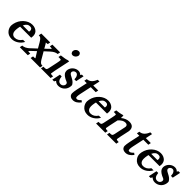

<svg xmlns="http://www.w3.org/2000/svg" viewBox="295 -1917 3189 3189"><g transform="rotate(45 1890.0 -322.0)"><path d="M184 -245 178 -220Q170 -179 170 -149Q170 -103 188 -80Q209 -51 250 -51Q323 -51 373 -125H423Q392 -68 339 -34Q286 0 227 0Q142 0 97 -60Q65 -103 65 -154Q65 -174 70 -195Q90 -289 157 -350Q190 -380 228 -396.5Q266 -413 307 -413Q343 -413 371 -401.5Q399 -390 419 -370Q448 -337 448 -286Q448 -267 444 -245ZM347 -291 348 -295Q351 -307 351 -317Q351 -335 339 -350.5Q327 -366 296 -366Q235 -366 201 -291Z M823 -105 822 -106Q833 -90 841.5 -79Q850 -68 859 -61Q868 -54 879 -51Q890 -48 907 -48L897 0H675L685 -48Q732 -48 734 -53Q734 -54 733.5 -56Q733 -58 730 -62L670 -157L597 -88Q568 -61 568 -58Q568 -58 568 -57Q568 -48 619 -48L609 0H421L431 -48Q492 -48 559 -112H558L650 -198L592 -298V-297Q580 -317 570 -330Q560 -343 550.5 -350.5Q541 -358 530 -361Q519 -364 504 -364L514 -413H723L713 -365Q674 -363 674 -361Q674 -356 675 -355L683 -346L727 -270Q747 -290 769.5 -311Q792 -332 810 -350Q814 -354 814 -354Q814 -354 814 -355Q814 -363 764 -364L774 -413H956L946 -365Q920 -364 891.5 -350Q863 -336 834 -310L749 -232Z M1090 -586Q1095 -612 1115.5 -629.5Q1136 -647 1164 -647Q1187 -647 1199.5 -631.5Q1212 -616 1212 -599Q1212 -593 1211 -586Q1208 -574 1200.5 -562.5Q1193 -551 1183 -542.5Q1173 -534 1161 -529Q1149 -524 1138 -524Q1113 -524 1101 -540Q1089 -556 1089 -573Q1089 -579 1090 -586ZM1110 -140Q1097 -75 1097 -62Q1097 -60 1097 -59Q1101 -49 1130 -49H1155L1145 0H918L928 -49H957Q983 -49 992 -57Q1001 -65 1007 -92L1041 -251Q1052 -304 1052 -323Q1052 -328 1051 -331Q1048 -339 1016 -339H990L1000 -386Q1044 -392 1078 -397Q1112 -402 1140 -413H1168Z M1215 -149H1256Q1265 -44 1335 -44Q1358 -44 1376 -58.5Q1394 -73 1399 -95Q1400 -102 1400 -108Q1400 -123 1392 -132Q1387 -140 1366 -148H1367Q1356 -153 1347 -156.5Q1338 -160 1331 -164Q1264 -200 1250 -242Q1245 -258 1245 -274Q1245 -286 1248 -298Q1253 -322 1266 -343Q1279 -364 1298 -379.5Q1317 -395 1340 -404Q1363 -413 1388 -413Q1430 -413 1457 -383Q1461 -388 1464.5 -393.5Q1468 -399 1473 -407H1512L1482 -264H1440Q1440 -309 1422.5 -337Q1405 -365 1377 -365Q1357 -365 1341 -352.5Q1325 -340 1321 -323Q1320 -318 1320 -313Q1320 -299 1331.5 -286Q1343 -273 1385 -253Q1450 -221 1471 -184L1470 -186Q1479 -175 1480 -165Q1481 -155 1481 -151Q1481 -138 1477 -120Q1471 -93 1457.5 -70.5Q1444 -48 1423.5 -31.5Q1403 -15 1378 -6Q1353 3 1325 3Q1277 3 1243 -31Q1239 -26 1234 -17.5Q1229 -9 1225 -1H1184Z M1724 -364 1680 -159Q1672 -119 1672 -96Q1672 -87 1675 -73.5Q1678 -60 1703 -60Q1727 -60 1769 -104L1798 -81Q1739 0 1664 0Q1595 0 1578 -54Q1576 -62 1576 -75Q1576 -107 1589 -173L1630 -364H1573L1583 -412Q1674 -416 1719 -533H1760L1734 -413H1851L1841 -364Z M1965 -245 1959 -220Q1951 -179 1951 -149Q1951 -103 1969 -80Q1990 -51 2031 -51Q2104 -51 2154 -125H2204Q2173 -68 2120 -34Q2067 0 2008 0Q1923 0 1878 -60Q1846 -103 1846 -154Q1846 -174 1851 -195Q1871 -289 1938 -350Q1971 -380 2009 -396.5Q2047 -413 2088 -413Q2124 -413 2152 -401.5Q2180 -390 2200 -370Q2229 -337 2229 -286Q2229 -267 2225 -245ZM2128 -291 2129 -295Q2132 -307 2132 -317Q2132 -335 2120 -350.5Q2108 -366 2077 -366Q2016 -366 1982 -291Z M2443 -413 2440 -390 2441 -393Q2441 -385 2441 -376Q2441 -367 2440 -356Q2510 -413 2583 -413Q2676 -413 2688 -339V-340Q2690 -327 2690 -315Q2690 -304 2688 -293L2655 -140Q2642 -77 2642 -62Q2642 -61 2642 -60Q2649 -48 2678 -48H2697L2687 0H2470L2480 -48H2503Q2528 -48 2538 -56.5Q2548 -65 2554 -93L2596 -291Q2599 -303 2599 -312Q2599 -356 2546 -356Q2489 -356 2429 -288L2397 -140Q2383 -73 2383 -62Q2383 -62 2383 -61Q2387 -56 2396 -52Q2405 -48 2419 -48H2439L2429 0H2213L2223 -48H2244Q2269 -48 2278.5 -56.5Q2288 -65 2294 -93L2328 -251Q2336 -289 2338.5 -306Q2341 -323 2341 -330Q2341 -335 2340 -337Q2338 -343 2306 -343H2285L2296 -391Q2331 -395 2358 -399Q2385 -403 2403 -408H2402L2414 -413Z M2959 -364 2915 -159Q2907 -119 2907 -96Q2907 -87 2910 -73.5Q2913 -60 2938 -60Q2962 -60 3004 -104L3033 -81Q2974 0 2899 0Q2830 0 2813 -54Q2811 -62 2811 -75Q2811 -107 2824 -173L2865 -364H2808L2818 -412Q2909 -416 2954 -533H2995L2969 -413H3086L3076 -364Z M3200 -245 3194 -220Q3186 -179 3186 -149Q3186 -103 3204 -80Q3225 -51 3266 -51Q3339 -51 3389 -125H3439Q3408 -68 3355 -34Q3302 0 3243 0Q3158 0 3113 -60Q3081 -103 3081 -154Q3081 -174 3086 -195Q3106 -289 3173 -350Q3206 -380 3244 -396.5Q3282 -413 3323 -413Q3359 -413 3387 -401.5Q3415 -390 3435 -370Q3464 -337 3464 -286Q3464 -267 3460 -245ZM3363 -291 3364 -295Q3367 -307 3367 -317Q3367 -335 3355 -350.5Q3343 -366 3312 -366Q3251 -366 3217 -291Z M3483 -149H3524Q3533 -44 3603 -44Q3626 -44 3644 -58.5Q3662 -73 3667 -95Q3668 -102 3668 -108Q3668 -123 3660 -132Q3655 -140 3634 -148H3635Q3624 -153 3615 -156.5Q3606 -160 3599 -164Q3532 -200 3518 -242Q3513 -258 3513 -274Q3513 -286 3516 -298Q3521 -322 3534 -343Q3547 -364 3566 -379.5Q3585 -395 3608 -404Q3631 -413 3656 -413Q3698 -413 3725 -383Q3729 -388 3732.5 -393.5Q3736 -399 3741 -407H3780L3750 -264H3708Q3708 -309 3690.5 -337Q3673 -365 3645 -365Q3625 -365 3609 -352.5Q3593 -340 3589 -323Q3588 -318 3588 -313Q3588 -299 3599.5 -286Q3611 -273 3653 -253Q3718 -221 3739 -184L3738 -186Q3747 -175 3748 -165Q3749 -155 3749 -151Q3749 -138 3745 -120Q3739 -93 3725.5 -70.5Q3712 -48 3691.5 -31.5Q3671 -15 3646 -6Q3621 3 3593 3Q3545 3 3511 -31Q3507 -26 3502 -17.5Q3497 -9 3493 -1H3452Z"/></g></svg>

Font: New Athena Unicode
Style: Bold Italic
Weight: 700
Designer: J. Rusten 1997; rev. by R. Hancock 2001, 2002, rev. by D. Mastronarde 2002-2021
Foundry: Society for Classical Studies (formerly American Philological Association)
Version: Version 5.008